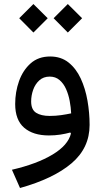

<svg xmlns="http://www.w3.org/2000/svg" viewBox="-20 -667 508 951"><path d="M75.2 -576.7 145.5 -647 216.3 -576.7 145.5 -505.9ZM245.6 -576.7 315.9 -647 386.7 -576.7 315.9 -505.9ZM331.5 -5.9 328.1 -10.7Q305.7 -4.4 278.6 -0.2Q251.5 3.9 222.2 3.9Q144 3.9 99.6 -34.4Q55.2 -72.8 55.2 -151.9Q55.2 -211.4 74.2 -265.1Q93.3 -318.8 131.6 -353Q169.9 -387.2 228.5 -387.2Q282.2 -387.2 319.6 -357.4Q356.9 -327.6 379.9 -278.1Q402.8 -228.5 413.3 -168.5Q423.8 -108.4 423.8 -48.3Q423.8 65.9 334.5 141.8Q245.1 217.8 79.1 264.2L39.1 173.8Q163.1 145 240.2 98.6Q317.4 52.2 331.5 -5.9ZM332.5 -105.5Q331.1 -135.3 325.2 -167Q319.3 -198.7 307.1 -226.1Q294.9 -253.4 274.9 -270.5Q254.9 -287.6 226.1 -287.6Q195.3 -287.6 174.8 -269Q154.3 -250.5 144.3 -222.2Q134.3 -193.8 134.3 -164.6Q134.3 -124 158.9 -108.4Q183.6 -92.8 225.6 -92.8Q255.9 -92.8 282.7 -96.7Q309.6 -100.6 332.5 -105.5Z"/></svg>

Font: Estedad-FD Medium
Style: Regular
Weight: 500
Designer: Amin Abedi
Version: Version 7.3